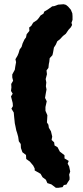

<svg xmlns="http://www.w3.org/2000/svg" viewBox="-20 -785 393 908"><path d="M193 -322 201 -306 195 -279V-261L204 -240L203 -221L202 -206L209 -195L211 -181L221 -164L227 -139L224 -123L236 -112L238 -97L252 -89L263 -68L285 -51V-36L305 -24L300 -11L307 2L312 26L307 41L309 53V64L300 78L294 88L282 90L276 100L257 103H244L223 87L204 81L197 65L181 53L172 37L144 21V12L137 -2L121 -21L104 -33L103 -52L86 -65L79 -85L78 -104L69 -117L66 -138L61 -156L57 -168L53 -188L50 -202L49 -212L47 -231L45 -253L34 -271L41 -283L40 -298L32 -329L40 -342L32 -355L34 -372L33 -388L42 -403L38 -419V-433L50 -455L52 -469L56 -491L53 -505L63 -522L68 -534L73 -551L82 -563L87 -580L96 -599L103 -608L106 -623L119 -639L118 -655L128 -663L137 -678L155 -690L162 -698L172 -712L186 -721L189 -730L206 -740L227 -755L236 -756L255 -763L281 -765L292 -762L302 -754L315 -739L322 -722L323 -709V-691L318 -677L321 -667L315 -656L304 -644L291 -625L278 -615L263 -599L251 -590L244 -574L235 -560L231 -537L228 -524L215 -510L213 -492L211 -483L209 -464L200 -452L202 -434L196 -411L199 -395L197 -377L200 -362L197 -346Z"/></svg>

Font: Winky Rough
Style: Bold
Weight: 700
Designer: Simon Atzbach
Foundry: typofactur
Version: Version 1.206; ttfautohint (v1.8.4.7-5d5b)